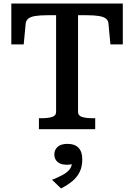

<svg xmlns="http://www.w3.org/2000/svg" viewBox="-20 -730 758 1085"><path d="M297 -98V-644H249Q205 -644 178.5 -639.5Q152 -635 139.5 -624.5Q127 -614 125 -596L114 -479H44V-710H674V-479H604L593 -596Q592 -614 579 -624.5Q566 -635 539.5 -639.5Q513 -644 469 -644H421V-98Q421 -76 444 -69Q467 -62 500 -62H518V0H200V-62H217Q251 -62 274 -69Q297 -76 297 -98ZM325 335 274 286Q307 273 332.5 259.5Q358 246 372.5 228Q387 210 387 185L402 192Q393 197 381 199Q369 201 357 201Q323 201 305 185Q287 169 287 143Q287 117 305.5 100Q324 83 361 83Q403 83 424 105.5Q445 128 445 170Q445 211 430.5 241Q416 271 389 293.5Q362 316 325 335Z"/></svg>

Font: Roboto Serif 20pt Medium
Style: Regular
Weight: 500
Version: Version 1.008